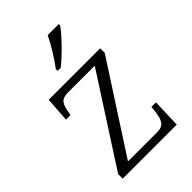

<svg xmlns="http://www.w3.org/2000/svg" viewBox="-226 -859 952 952"><g transform="rotate(-45 250.5 -383.0)"><path d="M204 -619V-606H225C273 -642 347 -721 372 -756V-766H294C273 -721 233 -657 204 -619ZM54 0H433L438 -151H406L403 -119C396 -70 386 -42 338 -42H133L432 -504V-536H71L62 -406H94L96 -418C106 -472 114 -494 166 -494H352L54 -32Z"/></g></svg>

Font: Noto Serif Devanagari Light
Style: Regular
Weight: 300
Designer: Universal Thirst, Indian Type Foundry and the Monotype Design Team
Foundry: Monotype Imaging Inc.
Version: Version 2.004